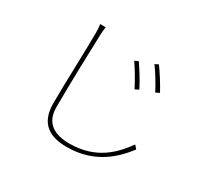

<svg xmlns="http://www.w3.org/2000/svg" viewBox="-161 -981 1321 1248"><g transform="rotate(30 500.0 -356.5)"><path d="M595 -674 568 -661C597 -621 642 -544 663 -501L691 -515C667 -565 617 -643 595 -674ZM719 -721 693 -708C723 -669 769 -592 790 -550L818 -564C793 -612 742 -691 719 -721ZM299 -757H257C261 -738 262 -715 262 -689C262 -565 251 -321 251 -159C251 -3 344 44 468 44C679 44 796 -74 868 -168L846 -193C775 -94 672 16 471 16C359 16 281 -28 281 -147C281 -321 289 -571 293 -689C294 -715 295 -733 299 -757Z"/></g></svg>

Font: Noto Sans CJK HK Thin
Style: Regular
Weight: 100
Designer: Ryoko NISHIZUKA 西塚涼子 (kana, bopomofo & ideographs); Paul D. Hunt (Latin, Greek & Cyrillic); Sandoll Communications 산돌커뮤니
Foundry: Adobe
Version: Version 2.004;hotconv 1.0.118;makeotfexe 2.5.65603